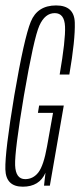

<svg xmlns="http://www.w3.org/2000/svg" viewBox="-25 -700 302 724"><path d="M61 4Q123.5 4 146.5 -48.5L141 0H163L215.5 -302H122.5L118 -274.5H175L152.5 -148.5Q139.5 -75.5 119.8 -50Q100 -24.5 70 -24.5Q34 -24.5 32 -77Q30 -129.5 65 -338.5Q102.5 -556.5 123.5 -603.5Q144.5 -650.5 181.5 -650.5Q218 -650.5 220.2 -600Q222.5 -549.5 200 -419H236.5Q259 -550.5 257 -615Q255 -679.5 186.5 -679.5Q116 -679.5 91 -618Q66 -556.5 29 -340.5Q-6.5 -127 -4.8 -61.5Q-3 4 61 4Z"/></svg>

Font: Anybody ExtraCondensed ExtraLight
Style: Italic
Weight: 250
Width: 2
Italic angle: -10°
Version: Version 1.113;gftools[0.9.25]